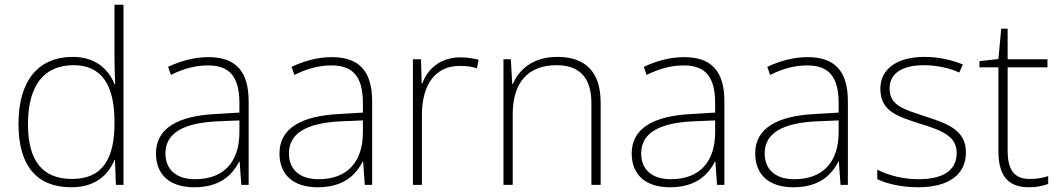

<svg xmlns="http://www.w3.org/2000/svg" viewBox="-20 -780 4469 810"><path d="M281 10C382 10 437 -42 463 -105H465L469 0H501V-760H463V-544C463 -506 464 -464 466 -425H463C438 -489 381 -540 288 -540C141 -540 58 -440 58 -257C58 -83 133 10 281 10ZM284 -25C158 -25 98 -103 98 -256C98 -420 166 -505 290 -505C409 -505 463 -421 463 -266V-260C463 -111 413 -25 284 -25Z M859 -539C798 -539 740 -522 689 -498L701 -464C756 -491 804 -504 858 -504C946 -504 990 -459 990 -345V-305L890 -299C729 -291 638 -238 638 -133C638 -44 695 10 799 10C904 10 957 -37 989 -98H991L998 0H1029V-353C1029 -482 972 -539 859 -539ZM894 -268 990 -272V-219C989 -101 928 -24 803 -24C724 -24 678 -64 678 -133C678 -221 758 -261 894 -268Z M1380 -539C1319 -539 1261 -522 1210 -498L1222 -464C1277 -491 1325 -504 1379 -504C1467 -504 1511 -459 1511 -345V-305L1411 -299C1250 -291 1159 -238 1159 -133C1159 -44 1216 10 1320 10C1425 10 1478 -37 1510 -98H1512L1519 0H1550V-353C1550 -482 1493 -539 1380 -539ZM1415 -268 1511 -272V-219C1510 -101 1449 -24 1324 -24C1245 -24 1199 -64 1199 -133C1199 -221 1279 -261 1415 -268Z M1922 -538C1839 -538 1784 -490 1762 -429H1759L1756 -530H1722V0H1760V-295C1760 -421 1815 -502 1920 -502C1948 -502 1969 -499 1992 -492L1999 -528C1976 -534 1951 -538 1922 -538Z M2331 -540C2228 -540 2169 -486 2144 -426H2141L2135 -530H2104V0H2143V-297C2143 -437 2212 -505 2328 -505C2422 -505 2475 -455 2475 -345V0H2514V-347C2514 -479 2448 -540 2331 -540Z M2866 -539C2805 -539 2747 -522 2696 -498L2708 -464C2763 -491 2811 -504 2865 -504C2953 -504 2997 -459 2997 -345V-305L2897 -299C2736 -291 2645 -238 2645 -133C2645 -44 2702 10 2806 10C2911 10 2964 -37 2996 -98H2998L3005 0H3036V-353C3036 -482 2979 -539 2866 -539ZM2901 -268 2997 -272V-219C2996 -101 2935 -24 2810 -24C2731 -24 2685 -64 2685 -133C2685 -221 2765 -261 2901 -268Z M3387 -539C3326 -539 3268 -522 3217 -498L3229 -464C3284 -491 3332 -504 3386 -504C3474 -504 3518 -459 3518 -345V-305L3418 -299C3257 -291 3166 -238 3166 -133C3166 -44 3223 10 3327 10C3432 10 3485 -37 3517 -98H3519L3526 0H3557V-353C3557 -482 3500 -539 3387 -539ZM3422 -268 3518 -272V-219C3517 -101 3456 -24 3331 -24C3252 -24 3206 -64 3206 -133C3206 -221 3286 -261 3422 -268Z M4055 -137C4055 -235 3971 -260 3880 -290C3795 -319 3733 -333 3733 -407C3733 -472 3788 -505 3879 -505C3931 -505 3989 -492 4027 -474L4042 -508C3998 -526 3943 -540 3880 -540C3766 -540 3694 -490 3694 -406C3694 -310 3766 -289 3862 -258C3953 -230 4016 -206 4016 -135C4016 -67 3968 -24 3854 -24C3792 -24 3731 -39 3681 -64V-24C3719 -6 3780 10 3853 10C3985 10 4055 -45 4055 -137Z M4324 -25C4255 -25 4231 -68 4231 -146V-496H4399V-530H4231V-659H4204L4192 -531L4112 -522V-496H4192V-143C4192 -43 4229 10 4321 10C4355 10 4380 4 4402 -4V-37C4381 -30 4355 -25 4324 -25Z"/></svg>

Font: Noto Sans Georgian ExtraLight
Style: Regular
Weight: 200
Designer: Monotype Design Team, Akaki Razmadze
Foundry: Google LLC
Version: Version 2.005